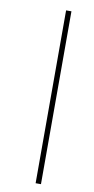

<svg xmlns="http://www.w3.org/2000/svg" viewBox="-94 -742 450 920"><g transform="rotate(10 131.0 -281.5)"><path d="M150 139H176V-702H150Z"/></g></svg>

Font: Noto Sans Kannada ExtraCondensed Thin
Style: Regular
Weight: 100
Width: 2
Designer: Jelle Bosma - Monotype Design Team
Foundry: Monotype Imaging Inc.
Version: Version 2.005